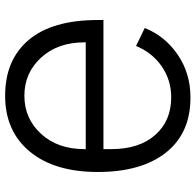

<svg xmlns="http://www.w3.org/2000/svg" viewBox="-27 -723 762 748"><g transform="rotate(90 354.0 -349.0)"><path d="M353 12Q213 12 135.5 -80Q58 -172 58 -349V-371H561V-401Q561 -510 506 -572.5Q451 -635 359 -635Q292 -635 238.5 -598Q185 -561 159 -498L89 -532Q120 -610 192.5 -660Q265 -710 360 -710Q499 -710 574.5 -614.5Q650 -519 650 -349Q650 -180 570.5 -84Q491 12 353 12ZM561 -297V-302H145V-297Q145 -193 204.5 -128Q264 -63 353 -63Q442 -63 501.5 -128Q561 -193 561 -297Z"/></g></svg>

Font: Anuphan
Style: Regular
Weight: 400
Designer: Mike Abbink, Paul van der Laan, Pieter van Rosmalen, Mint Tantisuwanna
Foundry: Bold Monday; Cadson Demak
Version: Version 3.002;hotconv 1.0.109;makeotfexe 2.5.65596